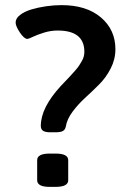

<svg xmlns="http://www.w3.org/2000/svg" viewBox="-20 -727 485 749"><path d="M220.2 -707Q317.4 -707 373.8 -658.9Q430.2 -610.8 430.2 -535.2Q430.2 -495.6 411.9 -460Q393.6 -424.3 366.7 -397.5Q339.8 -370.6 312.5 -345.7Q285.2 -320.8 263.4 -291.7Q241.7 -262.7 236.8 -233.9Q234.4 -221.2 225.6 -216.1Q216.8 -210.9 195.8 -210.9H176.8Q156.7 -210.9 147.9 -216.8Q139.2 -222.7 139.2 -235.8Q139.2 -306.6 216.8 -391.1Q222.7 -397.5 236.3 -411.6Q250 -425.8 255.9 -432.4Q261.7 -439 272.5 -450.9Q283.2 -462.9 288.1 -470.5Q293 -478 298.8 -488Q304.7 -498 306.9 -507.1Q309.1 -516.1 309.1 -524.9Q309.1 -607.9 205.1 -607.9Q178.2 -607.9 152.1 -599.9Q126 -591.8 108.6 -583.5Q91.3 -575.2 86.9 -575.2Q74.2 -575.2 57.6 -600.1Q41 -625 41 -639.2Q41 -655.3 58.3 -668.7Q75.7 -682.1 102.5 -690.2Q129.4 -698.2 160.2 -702.6Q190.9 -707 220.2 -707ZM196.8 -127.9Q246.1 -127.9 246.1 -102.1V-23.9Q246.1 2 196.8 2H173.8Q125 2 125 -23.9V-102.1Q125 -127.9 173.8 -127.9Z"/></svg>

Font: Asap Symbol
Style: Regular
Weight: 900
Designer: Tania Quindós, Elena González Miranda, Marcela Romero, Pablo Cosgaya
Foundry: Omnibus-Type
Version: Version 1.000;PS 001.000;hotconv 1.0.70;makeotf.lib2.5.58329